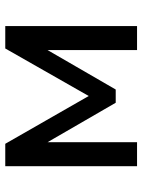

<svg xmlns="http://www.w3.org/2000/svg" viewBox="72 -600 528 711"><g transform="rotate(-90 335.5 -244.0)"><path d="M76 0V-488H159L336 -179L512 -488H595V0H506V-371H529L360 -79H311L142 -371H165V0Z"/></g></svg>

Font: Nunito Sans 12pt SemiBold
Style: Regular
Weight: 600
Designer: Vernon Adams
Foundry: Vernon Adams
Version: Version 3.101;gftools[0.9.27]